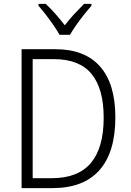

<svg xmlns="http://www.w3.org/2000/svg" viewBox="-20 -967 671 987"><path d="M573 -364Q573 -184 491 -92Q409 0 250 0H91V-714H265Q416 -714 494.5 -625Q573 -536 573 -364ZM513 -362Q513 -511 450.5 -587Q388 -663 257 -663H148V-51H246Q381 -51 447 -129Q513 -207 513 -362ZM286 -788Q274 -810 255 -837.5Q236 -865 215.5 -891.5Q195 -918 178 -937V-947H215Q239 -925 265 -895.5Q291 -866 313 -837Q336 -867 361 -894Q386 -921 412 -947H450V-937Q432 -917 411 -890.5Q390 -864 371 -837Q352 -810 340 -788Z"/></svg>

Font: Noto Sans Gurmukhi SemiCondensed Light
Style: Regular
Weight: 300
Width: 4
Designer: Jelle Bosma - Monotype Design Team
Foundry: Monotype Imaging Inc.
Version: Version 2.004; ttfautohint (v1.8.4.7-5d5b)